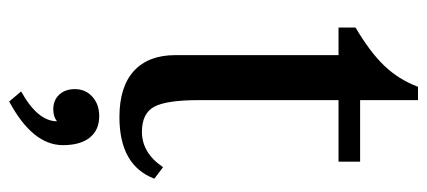

<svg xmlns="http://www.w3.org/2000/svg" viewBox="-276 -404 930 418"><g transform="rotate(90 189.0 -195.0)"><path d="M100 -467H40V-504Q94 -536 123.5 -567Q153 -598 169 -640H198V-514H332V-467H198V-163Q198 -92 212.5 -65.5Q227 -39 267 -39Q313 -39 344 -85L369 -66Q340 10 235 10Q169 10 134.5 -21.5Q100 -53 100 -112ZM201 250 179 224Q244 188 244 146Q234 154 218 154Q198 154 186 141Q174 128 174 107Q174 84 190.5 69Q207 54 233 54Q263 54 279.5 74.5Q296 95 296 133Q296 199 201 250Z"/></g></svg>

Font: Libre Baskerville
Style: Regular
Weight: 400
Designer: Pablo Impallari, Rodrigo Fuenzalida
Foundry: Pablo Impallari, Rodrigo Fuenzalida
Version: Version 1.000